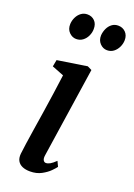

<svg xmlns="http://www.w3.org/2000/svg" viewBox="-154 -857 647 927"><g transform="rotate(20 170.0 -394.0)"><path d="M126 10Q102.5 10 86 2.8Q69.5 -4.5 61.5 -18.8Q53.5 -33 55.5 -55Q57.5 -74.5 62.5 -108.5Q67.5 -142.5 74.2 -186.2Q81 -230 88.8 -279.5Q96.5 -329 103.8 -380.5Q111 -432 117.5 -480.5L56.5 -504.5L63 -539L215 -562.5L237.5 -551.5L168.5 -90Q165.5 -72 170.5 -63.2Q175.5 -54.5 184 -54.5Q194 -54.5 205.2 -60.8Q216.5 -67 233.5 -83.5L246 -57Q240.5 -49 224.8 -33Q209 -17 184 -3.5Q159 10 126 10ZM116.5 -667Q96.5 -667 80.5 -683Q64.5 -699 65.5 -725.5Q66.5 -744.5 74.8 -761Q83 -777.5 96.8 -787.5Q110.5 -797.5 128.5 -797.5Q151 -797.5 166 -782.5Q181 -767.5 180.5 -741Q180.5 -723 172.5 -705.8Q164.5 -688.5 150.2 -677.8Q136 -667 116.5 -667ZM275 -667Q254.5 -667 238.8 -683.2Q223 -699.5 224 -725.5Q225.5 -744 233.2 -760.5Q241 -777 254.5 -787.2Q268 -797.5 286.5 -797.5Q309.5 -797.5 324.8 -782Q340 -766.5 339.5 -741Q339 -722.5 330.8 -705.5Q322.5 -688.5 308.5 -677.8Q294.5 -667 275 -667Z"/></g></svg>

Font: Merriweather 28pt Medium
Style: Italic
Weight: 500
Italic angle: -7.8°
Version: Version 2.101